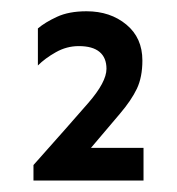

<svg xmlns="http://www.w3.org/2000/svg" viewBox="-20 -683 312 339"><path d="M39.1 -364.3V-391.6Q103.5 -463.9 135.7 -501Q168 -538.1 168 -561.5Q168 -581.1 155.8 -591.3Q143.6 -601.6 119.1 -601.6Q97.7 -601.6 78.6 -590.8Q59.6 -580.1 46.9 -567.4V-632.8Q59.6 -643.6 80.6 -653.3Q101.6 -663.1 132.8 -663.1Q174.8 -663.1 203.1 -639.6Q231.4 -616.2 231.4 -576.2Q231.4 -546.9 221.7 -526.4Q211.9 -505.9 191.9 -482.4Q171.9 -459 140.6 -421.9H233.4V-364.3Z"/></svg>

Font: Sen Medium
Style: Regular
Weight: 500
Designer: Kosal Sen, Philatype
Foundry: Philatype
Version: Version 2.000;gftools[0.9.31]